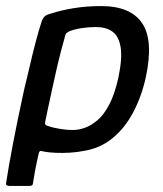

<svg xmlns="http://www.w3.org/2000/svg" viewBox="-26 -500 536 632"><path d="M-6 103Q2 50 16.5 -26Q31 -102 53 -203Q62 -239 71.5 -280.5Q81 -322 91.5 -362Q102 -402 112 -432Q115 -440 121 -446Q127 -452 144 -456Q174 -466 216 -473Q258 -480 307 -480Q404 -480 442 -423.5Q480 -367 454 -246Q440 -182 412 -129.5Q384 -77 343 -44Q302 -11 248 -3Q229 1 204.5 2.5Q180 4 157 3Q134 2 119 -1Q112 -3 108 -3Q104 -3 102 3Q100 11 96.5 27Q93 43 89.5 61.5Q86 80 84 94Q83 103 81.5 107.5Q80 112 69 112H5Q-1 112 -4 109.5Q-7 107 -6 103ZM123 -100Q121 -92 124.5 -89Q128 -86 133 -85Q150 -79 173 -75.5Q196 -72 213 -72Q232 -72 252.5 -79Q273 -86 294.5 -104Q316 -122 334 -156.5Q352 -191 364 -246Q377 -309 371 -345Q365 -381 344 -396Q323 -411 290 -411Q267 -411 243.5 -407.5Q220 -404 202 -397Q198 -395 194 -392Q190 -389 189 -384Q182 -360 174 -329Q166 -298 158.5 -264.5Q151 -231 144 -199Q137 -167 131.5 -141Q126 -115 123 -100Z"/></svg>

Font: Glory Medium
Style: Italic
Weight: 500
Italic angle: -12°
Version: Version 1.011